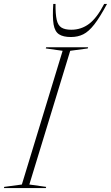

<svg xmlns="http://www.w3.org/2000/svg" viewBox="-63 -955 564 975"><path d="M255 -697 169.5 -709 171.5 -715H384.5L382.5 -709L293.5 -697L86 -18L171.5 -6L169.5 0H-43L-41.5 -6L48 -18ZM299 -804Q349.5 -804 389.2 -833.8Q429 -863.5 466 -935H480.5Q444 -867 415.8 -830.8Q387.5 -794.5 359.8 -780.8Q332 -767 297 -767Q258 -767 236.8 -780.8Q215.5 -794.5 209.2 -830.8Q203 -867 207.5 -935H219Q218.5 -883.5 224.8 -855Q231 -826.5 248.8 -815.2Q266.5 -804 299 -804Z"/></svg>

Font: Newsreader 72pt ExtraLight
Style: Italic
Weight: 275
Italic angle: -17°
Designer: Hugues Gentile
Foundry: Production Type
Version: Version 1.003; ttfautohint (v1.8.3)